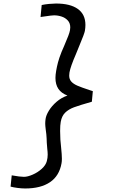

<svg xmlns="http://www.w3.org/2000/svg" viewBox="-20 -866 640 1089"><path d="M40 192.5 46.5 128.5Q94.5 137 115.5 137Q136.5 137 165.2 124.5Q194 112 216.8 91.5Q239.5 71 245.5 48Q250.5 29.5 250.5 11.5Q250.5 -2.5 248 -23.5Q244.5 -61 244.5 -80Q243.5 -105 239.5 -130Q236.5 -154 236.5 -164.5Q236.5 -177.5 238.5 -191Q241 -211.5 257.2 -238.2Q273.5 -265 301 -288.8Q328.5 -312.5 362.5 -324Q327.5 -337.5 311 -362.2Q294.5 -387 294.5 -424Q294.5 -441 298.5 -464Q302.5 -487.5 308.8 -511.8Q315 -536 329.5 -572.5L343 -603.5Q359.5 -642.5 367 -661.8Q374.5 -681 377 -695Q378.5 -703.5 378.5 -710.5Q378.5 -735 364.2 -750.2Q350 -765.5 329.2 -772.2Q308.5 -779 287 -779Q274 -779 234.5 -773L210 -769.5L216.5 -837.5Q234.5 -841.5 258.5 -843.8Q282.5 -846 297.5 -846Q378.5 -846 421.5 -815.2Q464.5 -784.5 464.5 -724.5Q464.5 -709 461.5 -691Q458.5 -674.5 432 -611.5Q414 -568.5 410 -557.5Q380 -488.5 374 -455Q372.5 -445.5 372.5 -437.5Q372.5 -416.5 384.5 -403.2Q396.5 -390 418.8 -380.2Q441 -370.5 488 -355L506.5 -349L501 -289Q430.5 -269 399.8 -257.5Q369 -246 349.8 -227.2Q330.5 -208.5 324.5 -175Q321 -156.5 321 -123.5Q321 -103.5 322.5 -73.5Q323.5 -56.5 326.5 -31Q331 12 331 34.5Q331 50 329 60Q316.5 131.5 263.8 167.2Q211 203 123 203Q103 203 78.8 199.8Q54.5 196.5 40 192.5Z"/></svg>

Font: JuliaMono
Style: Italic
Weight: 400
Italic angle: -9°
Monospace: yes
Designer: cormullion
Foundry: corm
Version: Version 0.057; ttfautohint (v1.8.4)